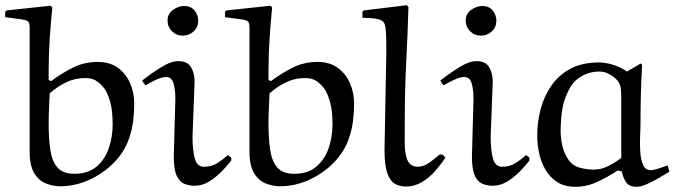

<svg xmlns="http://www.w3.org/2000/svg" viewBox="-34 -706 2593 738"><path d="M-14 -640V-661L-8 -666L161 -684L167 -677Q161 -616 157 -555Q153 -494 153 -432V-399L162 -394Q202 -424 246 -446Q290 -468 341 -468Q388 -468 419 -445.5Q450 -423 466 -386.5Q482 -350 482 -308Q482 -275 478 -242Q474 -209 463 -177Q446 -124 404.5 -81.5Q363 -39 308.5 -14.5Q254 10 197 10Q172 10 144.5 0Q117 -10 98.5 -39Q80 -68 80 -123V-599Q80 -617 74.5 -623Q69 -629 49 -631.5Q29 -634 -14 -640ZM157 -347Q156 -322 154.5 -290Q153 -258 153 -229Q153 -173 159.5 -129.5Q166 -86 187 -62Q208 -38 252 -38Q305 -38 337.5 -66Q370 -94 384.5 -137.5Q399 -181 399 -227Q399 -282 389.5 -314.5Q380 -347 369 -363Q359 -378 341 -392Q323 -406 294 -406Q254 -406 220 -389.5Q186 -373 157 -347Z M728 -625Q727 -600 709.5 -584.5Q692 -569 668 -569Q644 -569 627 -586Q610 -603 610 -627Q610 -653 631 -668Q652 -683 674 -683Q700 -683 714 -665.5Q728 -648 728 -625ZM714 -392 706 -182Q706 -127 715 -96Q724 -65 750 -65Q779 -65 800.5 -78.5Q822 -92 842 -110L855 -100V-89Q838 -67 815.5 -44.5Q793 -22 767.5 -7Q742 8 714 8Q693 8 674.5 0.5Q656 -7 645 -31Q634 -55 634 -104L640 -325Q640 -364 632.5 -387Q625 -410 605 -410Q589 -410 566 -399.5Q543 -389 525 -378L512 -396Q546 -423 584.5 -447Q623 -471 652 -471Q686 -471 700 -448Q714 -425 714 -392Z M831 -640V-661L837 -666L1006 -684L1012 -677Q1006 -616 1002 -555Q998 -494 998 -432V-399L1007 -394Q1047 -424 1091 -446Q1135 -468 1186 -468Q1233 -468 1264 -445.5Q1295 -423 1311 -386.5Q1327 -350 1327 -308Q1327 -275 1323 -242Q1319 -209 1308 -177Q1291 -124 1249.5 -81.5Q1208 -39 1153.5 -14.5Q1099 10 1042 10Q1017 10 989.5 0Q962 -10 943.5 -39Q925 -68 925 -123V-599Q925 -617 919.5 -623Q914 -629 894 -631.5Q874 -634 831 -640ZM1002 -347Q1001 -322 999.5 -290Q998 -258 998 -229Q998 -173 1004.5 -129.5Q1011 -86 1032 -62Q1053 -38 1097 -38Q1150 -38 1182.5 -66Q1215 -94 1229.5 -137.5Q1244 -181 1244 -227Q1244 -282 1234.5 -314.5Q1225 -347 1214 -363Q1204 -378 1186 -392Q1168 -406 1139 -406Q1099 -406 1065 -389.5Q1031 -373 1002 -347Z M1656 -112H1667L1678 -100Q1661 -74 1638 -48Q1615 -22 1587 -5.5Q1559 11 1526 11Q1501 11 1482.5 -0.5Q1464 -12 1454 -42.5Q1444 -73 1444 -130L1451 -508Q1451 -533 1450.5 -561.5Q1450 -590 1446 -608Q1443 -624 1428 -629.5Q1413 -635 1394 -636Q1375 -637 1359 -638V-661L1365 -666L1530 -686L1536 -679Q1533 -574 1527.5 -469Q1522 -364 1522 -259Q1522 -210 1521.5 -166Q1521 -122 1530.5 -94.5Q1540 -67 1570 -65Q1595 -65 1616 -80.5Q1637 -96 1656 -112Z M1874 -625Q1873 -600 1855.5 -584.5Q1838 -569 1814 -569Q1790 -569 1773 -586Q1756 -603 1756 -627Q1756 -653 1777 -668Q1798 -683 1820 -683Q1846 -683 1860 -665.5Q1874 -648 1874 -625ZM1860 -392 1852 -182Q1852 -127 1861 -96Q1870 -65 1896 -65Q1925 -65 1946.5 -78.5Q1968 -92 1988 -110L2001 -100V-89Q1984 -67 1961.5 -44.5Q1939 -22 1913.5 -7Q1888 8 1860 8Q1839 8 1820.5 0.5Q1802 -7 1791 -31Q1780 -55 1780 -104L1786 -325Q1786 -364 1778.5 -387Q1771 -410 1751 -410Q1735 -410 1712 -399.5Q1689 -389 1671 -378L1658 -396Q1692 -423 1730.5 -447Q1769 -471 1798 -471Q1832 -471 1846 -448Q1860 -425 1860 -392Z M2269 -466Q2293 -466 2322.5 -457Q2352 -448 2376 -431L2429 -462L2434 -457Q2428 -348 2428 -239Q2428 -216 2426.5 -184Q2425 -152 2427 -122Q2429 -92 2438 -72Q2447 -52 2467 -52Q2478 -52 2497 -58Q2516 -64 2532 -70L2539 -46Q2519 -34 2496 -20.5Q2473 -7 2451 2.5Q2429 12 2413 12Q2385 12 2373 -5Q2361 -22 2356 -47L2341 -51Q2304 -27 2263 -7.5Q2222 12 2178 12Q2136 12 2108 -6Q2080 -24 2063 -53Q2046 -82 2038.5 -116.5Q2031 -151 2031 -185Q2031 -238 2044.5 -288Q2058 -338 2086.5 -378.5Q2115 -419 2160 -442.5Q2205 -466 2269 -466ZM2248 -54Q2277 -54 2304.5 -68Q2332 -82 2354 -99V-329Q2354 -349 2352 -367Q2350 -385 2338 -398Q2325 -412 2307 -421.5Q2289 -431 2270 -431Q2215 -431 2175 -393Q2158 -377 2140.5 -334Q2123 -291 2121 -215Q2120 -184 2126 -152.5Q2132 -121 2149 -95Q2165 -70 2192.5 -62Q2220 -54 2248 -54Z"/></svg>

Font: Aref Ruqaa Ink
Style: Regular
Weight: 400
Designer: Abdullah Aref
Version: Version 1.005